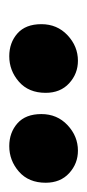

<svg xmlns="http://www.w3.org/2000/svg" viewBox="-39 -824 192 425"><g transform="rotate(-90 57.5 -612.0)"><path d="M135 -536Q106.4 -536 85.2 -555.4Q64 -574.8 64 -607.4Q64 -645 88.5 -666.5Q113.1 -688 145 -688Q175 -688 195.5 -669.9Q216 -651.8 216 -616.9Q216 -582 191.5 -559Q167 -536 135 -536ZM-64 -536Q-92.6 -536 -113.8 -555.4Q-135 -574.8 -135 -607.4Q-135 -645 -110.5 -666.5Q-85.9 -688 -54 -688Q-24 -688 -3.5 -669.9Q17 -651.8 17 -616.9Q17 -582 -7.5 -559Q-32 -536 -64 -536Z"/></g></svg>

Font: Alkatra
Style: Regular
Weight: 400
Designer: Suman Bhandary
Version: Version 1.100;gftools[0.9.22]